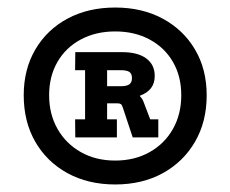

<svg xmlns="http://www.w3.org/2000/svg" viewBox="-20 -820 612 510"><path d="M286 -800Q357.5 -800 412.2 -770.5Q467 -741 498 -688.5Q529 -636 529 -567Q529 -497 498.2 -443.8Q467.5 -390.5 412.8 -360.2Q358 -330 286 -330Q214 -330 159 -360.2Q104 -390.5 73.5 -443.8Q43 -497 43 -567Q43 -636 74 -688.8Q105 -741.5 159.8 -770.8Q214.5 -800 286 -800ZM286 -393.5Q337.5 -393.5 377.2 -415.8Q417 -438 439.2 -477.2Q461.5 -516.5 461.5 -567Q461.5 -617.5 439.2 -655.8Q417 -694 377.2 -715.2Q337.5 -736.5 286 -736.5Q234.5 -736.5 194.8 -715.2Q155 -694 132.8 -655.8Q110.5 -617.5 110.5 -567Q110.5 -516.5 133 -477.2Q155.5 -438 195 -415.8Q234.5 -393.5 286 -393.5ZM267.5 -681.5H304Q346 -681.5 368.5 -664.8Q391 -648 391 -618.5Q391 -598.5 380.8 -585.5Q370.5 -572.5 352 -566V-561L306.5 -545.5H240.5V-591H301Q317 -591 323.8 -596.2Q330.5 -601.5 330.5 -612.5Q330.5 -624 323.8 -628.8Q317 -633.5 301.5 -633.5H267.5ZM379 -503H400.5V-455H332.5L306.5 -533.5Q304 -541.5 301 -543.5Q298 -545.5 292 -545.5H280.5L322 -576Q340 -573.5 348.2 -567.2Q356.5 -561 360.5 -551.5ZM264.5 -503H290.5V-455H180L179.5 -503H206V-633.5H179.5L180 -681.5H285V-633.5H264.5Z"/></svg>

Font: Hepta Slab ExtraLight
Style: Bold
Weight: 700
Version: Version 1.102